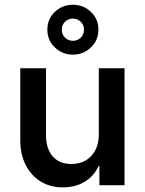

<svg xmlns="http://www.w3.org/2000/svg" viewBox="-20 -792 622 821"><path d="M248.3 9.2Q194.2 9.2 153.3 -16.2Q112.5 -41.7 89.6 -87.1Q66.7 -132.5 66.7 -192.5V-500H176.7V-215Q176.7 -156.7 205 -123.8Q233.3 -90.8 285 -90.8Q338.3 -90.8 370.4 -125.4Q402.5 -160 402.5 -217.5V-500H512.5V0H405V-82.5H401.7Q381.7 -38.3 341.7 -14.6Q301.7 9.2 248.3 9.2ZM291.7 -558.3Q246.7 -558.3 214.6 -589.2Q182.5 -620 182.5 -665Q182.5 -710.8 214.6 -741.2Q246.7 -771.7 291.7 -771.7Q336.7 -771.7 368.8 -741.2Q400.8 -710.8 400.8 -665Q400.8 -620 368.8 -589.2Q336.7 -558.3 291.7 -558.3ZM291.7 -617.5Q310.8 -617.5 325 -630.8Q339.2 -644.2 339.2 -665Q339.2 -685.8 325 -699.2Q310.8 -712.5 291.7 -712.5Q272.5 -712.5 258.3 -699.2Q244.2 -685.8 244.2 -665Q244.2 -644.2 258.3 -630.8Q272.5 -617.5 291.7 -617.5Z"/></svg>

Font: Funnel Sans Medium
Style: Regular
Weight: 500
Version: Version 1.000; Beta; Release 5; Build 24; ttfautohint (v1.8.